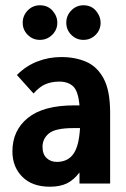

<svg xmlns="http://www.w3.org/2000/svg" viewBox="-20 -695 478 727"><path d="M169 12Q102 12 64.5 -25.5Q27 -63 27 -122Q27 -201 85.5 -248.5Q144 -296 261 -296Q269 -296 281 -296Q276 -351 256.5 -368.5Q237 -386 205 -386Q177 -386 154 -377Q131 -368 107 -341L44 -411Q79 -446 122 -462.5Q165 -479 212 -479Q265 -479 306.5 -461Q348 -443 372.5 -397.5Q397 -352 397 -268V0H281V-42Q259 -13 233 -0.5Q207 12 169 12ZM141 -139Q141 -111 156.5 -96.5Q172 -82 195 -82Q236 -82 257.5 -111.5Q279 -141 283 -210Q276 -210 269.5 -210Q263 -210 258 -210Q190 -210 165.5 -190Q141 -170 141 -139ZM131 -544Q104 -544 85 -563Q66 -582 66 -609Q66 -636 85 -655.5Q104 -675 131 -675Q161 -675 179 -654.5Q197 -634 197 -609Q197 -582 177.5 -563Q158 -544 131 -544ZM296 -544Q269 -544 250 -563Q231 -582 231 -609Q231 -636 250 -655.5Q269 -675 296 -675Q326 -675 343.5 -654Q361 -633 361 -609Q361 -582 342 -563Q323 -544 296 -544Z"/></svg>

Font: Inconsolata SemiCondensed ExtraBold
Style: Regular
Weight: 800
Width: 4
Monospace: yes
Designer: Raph Levien, Cyreal, Brenton Simpson
Foundry: Raph Levien, Cyreal, Google
Version: Version 3.100; ttfautohint (v1.8.4.7-5d5b)